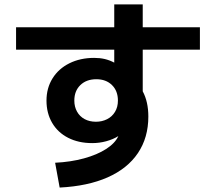

<svg xmlns="http://www.w3.org/2000/svg" viewBox="-20 -802 978 869"><path d="M515.6 -186Q491.2 -170.9 460.4 -162.6Q429.7 -154.3 397.5 -154.3Q335.4 -154.3 288.6 -178.2Q241.7 -202.1 216.1 -245.8Q190.4 -289.6 190.4 -346.7Q190.4 -403.3 217.8 -447.3Q245.1 -491.2 294.2 -515.6Q343.3 -540 406.2 -540Q432.1 -540 453.9 -534.9Q475.6 -529.8 497.1 -518.6V-577.1H52.7V-678.7H497.1V-782.2H626V-678.7H884.8V-577.1H626V-388.7Q651.4 -341.3 651.4 -274.4Q651.4 -179.2 604.2 -109.1Q557.1 -39.1 467.3 0.7Q377.4 40.5 250 46.9L229.5 -65.4Q300.3 -68.8 360.1 -85.2Q419.9 -101.6 460.4 -127.7Q501 -153.8 515.6 -186ZM513.7 -346.7Q513.7 -390.6 486.8 -417Q460 -443.4 416 -443.4Q371.1 -443.4 343.8 -417Q316.4 -390.6 316.4 -346.7Q316.4 -318.8 328.6 -296.9Q340.8 -274.9 363 -262.9Q385.3 -251 414.1 -251Q441.9 -251 464.6 -262.5Q487.3 -273.9 500.5 -295.7Q513.7 -317.4 513.7 -346.7Z"/></svg>

Font: Pretendard JP
Style: Bold
Weight: 700
Designer: Base glyphs from Inter by Rasmus Andersson; Hangeul glyphs from Noto Sans CJK(Source Han Sans) by Jang Soo-young and Kan
Foundry: Kil Hyung-jin
Version: Version 1.309